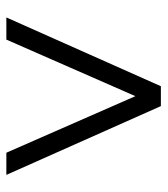

<svg xmlns="http://www.w3.org/2000/svg" viewBox="18 -686 514 589"><g transform="rotate(90 274.5 -391.0)"><path d="M33 -154 244 -628H305L516 -154H448L263 -576H286L101 -154Z"/></g></svg>

Font: Nunito Sans 10pt SemiCondensed
Style: Regular
Weight: 400
Width: 4
Designer: Vernon Adams
Foundry: Vernon Adams
Version: Version 3.101;gftools[0.9.27]